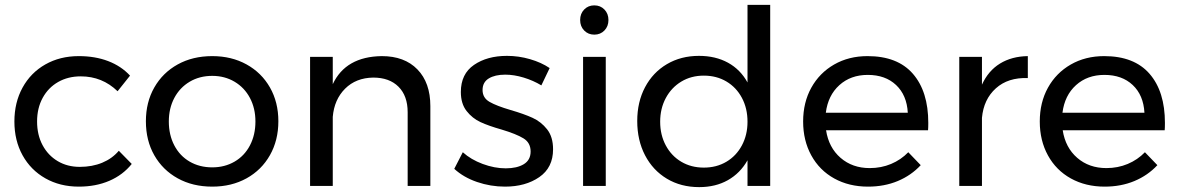

<svg xmlns="http://www.w3.org/2000/svg" viewBox="-20 -762 4831 787"><path d="M311 -449Q259 -449 218.5 -426Q178 -403 155 -361Q132 -319 132 -264Q132 -209 154.5 -167Q177 -125 216.5 -101.5Q256 -78 307 -78Q358 -78 399 -95Q440 -112 467 -144L520 -90Q484 -45 428.5 -21Q373 3 303 3Q226 3 166 -31Q106 -65 72.5 -125.5Q39 -186 39 -264Q39 -342 72.5 -403Q106 -464 166 -498Q226 -532 303 -532Q370 -532 423.5 -511.5Q477 -491 513 -452L462 -388Q399 -449 311 -449Z M1121 -265Q1121 -187 1086.5 -126Q1052 -65 990.5 -31Q929 3 850 3Q770 3 708.5 -31Q647 -65 612.5 -125.5Q578 -186 578 -265Q578 -343 612.5 -403.5Q647 -464 708.5 -498Q770 -532 850 -532Q929 -532 990.5 -498Q1052 -464 1086.5 -403.5Q1121 -343 1121 -265ZM672 -264Q672 -209 694.5 -166Q717 -123 757.5 -99.5Q798 -76 850 -76Q901 -76 941.5 -99.5Q982 -123 1004.5 -166Q1027 -209 1027 -264Q1027 -318 1004.5 -360.5Q982 -403 941.5 -427Q901 -451 850 -451Q798 -451 757.5 -427Q717 -403 694.5 -360.5Q672 -318 672 -264Z M1744 -327V0H1651V-302Q1651 -369 1613.5 -406.5Q1576 -444 1510 -444Q1439 -443 1394.5 -398.5Q1350 -354 1344 -283V0H1251V-529H1344V-417Q1397 -530 1545 -532Q1638 -532 1691 -477.5Q1744 -423 1744 -327Z M2051 -456Q2009 -456 1983.5 -440.5Q1958 -425 1958 -393Q1958 -361 1986.5 -344.5Q2015 -328 2073 -311Q2128 -295 2163 -279Q2198 -263 2222.5 -232Q2247 -201 2247 -150Q2247 -75 2190.5 -36Q2134 3 2050 3Q1991 3 1935.5 -16Q1880 -35 1842 -70L1877 -138Q1910 -108 1958.5 -90Q2007 -72 2053 -72Q2099 -72 2127 -89Q2155 -106 2155 -141Q2155 -177 2125.5 -195Q2096 -213 2036 -231Q1983 -246 1949.5 -261.5Q1916 -277 1892.5 -307Q1869 -337 1869 -385Q1869 -459 1923 -496Q1977 -533 2058 -533Q2106 -533 2152.5 -519.5Q2199 -506 2233 -483L2199 -412Q2166 -432 2126.5 -444Q2087 -456 2051 -456Z M2370 -529H2463V0H2370ZM2474 -680Q2474 -654 2457.5 -637Q2441 -620 2416 -620Q2391 -620 2374.5 -637Q2358 -654 2358 -680Q2358 -706 2374.5 -723Q2391 -740 2416 -740Q2441 -740 2457.5 -723Q2474 -706 2474 -680Z M3137 -742V0H3044V-105Q3014 -52 2963.5 -23.5Q2913 5 2846 5Q2771 5 2713.5 -29.5Q2656 -64 2624 -125.5Q2592 -187 2592 -266Q2592 -344 2624 -404.5Q2656 -465 2713.5 -499Q2771 -533 2845 -533Q2913 -533 2964 -505Q3015 -477 3044 -424V-742ZM3044 -263Q3044 -318 3021 -361Q2998 -404 2957.5 -428Q2917 -452 2865 -452Q2813 -452 2772.5 -427.5Q2732 -403 2709 -360Q2686 -317 2686 -263Q2686 -209 2709 -166Q2732 -123 2772.5 -99Q2813 -75 2865 -75Q2917 -75 2957.5 -99Q2998 -123 3021 -166Q3044 -209 3044 -263Z M3785 -258Q3785 -238 3784 -228H3366Q3377 -157 3425.5 -115Q3474 -73 3545 -73Q3592 -73 3632.5 -90Q3673 -107 3703 -138L3754 -85Q3715 -43 3660 -20Q3605 3 3538 3Q3460 3 3399.5 -30.5Q3339 -64 3305.5 -125Q3272 -186 3272 -264Q3272 -342 3305.5 -402.5Q3339 -463 3399 -497.5Q3459 -532 3536 -532Q3659 -532 3722 -459.5Q3785 -387 3785 -258ZM3701 -300Q3697 -372 3653 -413.5Q3609 -455 3537 -455Q3467 -455 3420.5 -413Q3374 -371 3365 -300Z M4193 -532V-442Q4112 -445 4062 -400Q4012 -355 4005 -279V0H3912V-529H4005V-415Q4031 -472 4079 -501.5Q4127 -531 4193 -532Z M4755 -258Q4755 -238 4754 -228H4336Q4347 -157 4395.5 -115Q4444 -73 4515 -73Q4562 -73 4602.5 -90Q4643 -107 4673 -138L4724 -85Q4685 -43 4630 -20Q4575 3 4508 3Q4430 3 4369.5 -30.5Q4309 -64 4275.5 -125Q4242 -186 4242 -264Q4242 -342 4275.5 -402.5Q4309 -463 4369 -497.5Q4429 -532 4506 -532Q4629 -532 4692 -459.5Q4755 -387 4755 -258ZM4671 -300Q4667 -372 4623 -413.5Q4579 -455 4507 -455Q4437 -455 4390.5 -413Q4344 -371 4335 -300Z"/></svg>

Font: Gontserrat
Style: Regular
Weight: 400
Designer: Julieta Ulanovsky
Foundry: Julieta Ulanovsky
Version: Version 6.001